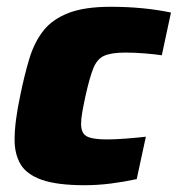

<svg xmlns="http://www.w3.org/2000/svg" viewBox="-20 -538 524 566"><path d="M230 8Q148 8 103 -8Q58 -24 40.5 -54Q23 -84 23 -126Q23 -179 40 -258Q52 -317 66.5 -365Q81 -413 107.5 -447Q134 -481 181.5 -499.5Q229 -518 306 -518Q403 -518 484 -501L457 -375Q438 -378 407.5 -380.5Q377 -383 350 -383Q308 -383 287 -373.5Q266 -364 255 -336.5Q244 -309 232 -255Q226 -227 222.5 -207Q219 -187 219 -173Q219 -145 236 -136Q253 -127 295 -127Q320 -127 352 -129.5Q384 -132 410 -135L383 -10Q346 -2 307 3Q268 8 230 8Z"/></svg>

Font: Saira ExtraBold
Style: Italic
Weight: 800
Italic angle: -12°
Designer: Hector Gatti with collaboration of the Omnibus-Type team
Foundry: Omnibus-Type
Version: Version 1.100; ttfautohint (v1.8.3)